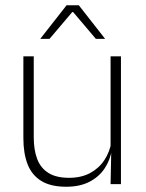

<svg xmlns="http://www.w3.org/2000/svg" viewBox="-20 -701 556 731"><path d="M108.5 -486.5V-178.5Q108.5 -130.5 121.5 -96Q134.5 -61.5 164 -42.8Q193.5 -24 243 -24Q289 -24 322.8 -42Q356.5 -60 377.2 -91.2Q398 -122.5 404.5 -162.5L415.5 -130.5H405.5Q400 -93 379 -60.8Q358 -28.5 321.2 -9.2Q284.5 10 232 10Q173 10 137 -12.2Q101 -34.5 85 -75.8Q69 -117 69 -175V-486.5ZM440.5 -486.5V0H401L403.5 -123.5L401 -125.5V-486.5ZM233.5 -681H280L379.5 -554V-553H345L258.5 -655H255L168.5 -553H134V-554Z"/></svg>

Font: Anek Gurmukhi Medium ExtraLight
Style: Regular
Weight: 250
Version: Version 1.003